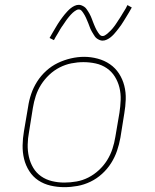

<svg xmlns="http://www.w3.org/2000/svg" viewBox="-20 -766 640 794"><path d="M246 8Q217 8 189 1.5Q161 -5 138.5 -20Q116 -35 101 -58.5Q86 -82 79.5 -109Q73 -136 73.5 -165Q74 -194 79 -223L96 -323Q100 -351 109 -377.5Q118 -404 133.5 -428.5Q149 -453 171 -473Q193 -493 219 -505.5Q245 -518 273 -524.5Q301 -531 328 -531Q356 -531 384 -523.5Q412 -516 434.5 -500.5Q457 -485 472 -462Q487 -439 494 -411.5Q501 -384 500 -355Q499 -326 494 -297L478 -197Q473 -169 464 -142.5Q455 -116 439.5 -91.5Q424 -67 402 -47Q380 -27 354 -14.5Q328 -2 300.5 3Q273 8 246 8ZM246 -11Q271 -11 296.5 -15.5Q322 -20 345.5 -32Q369 -44 389 -62.5Q409 -81 423 -103.5Q437 -126 445 -150.5Q453 -175 457 -200L474 -300Q478 -326 479 -352.5Q480 -379 474 -403.5Q468 -428 455 -449Q442 -470 421.5 -484Q401 -498 376 -503.5Q351 -509 325 -509Q300 -509 275 -504Q250 -499 226.5 -487Q203 -475 183.5 -456.5Q164 -438 150 -416Q136 -394 128 -369.5Q120 -345 116 -320L100 -220Q95 -194 94.5 -168Q94 -142 99.5 -117.5Q105 -93 117.5 -72Q130 -51 150 -37Q170 -23 195 -17Q220 -11 246 -11ZM404 -598Q398 -598 392 -600.5Q386 -603 381 -606.5Q376 -610 372.5 -615Q369 -620 366 -625Q363 -630 360 -635Q357 -640 354.5 -645.5Q352 -651 350 -657Q348 -663 345.5 -669Q343 -675 340.5 -681Q338 -687 335.5 -692.5Q333 -698 330.5 -702.5Q328 -707 324 -713Q320 -719 316 -723Q312 -727 306 -727Q301 -727 296.5 -724.5Q292 -722 288.5 -719.5Q285 -717 281 -713.5Q277 -710 272.5 -705Q268 -700 266 -697.5Q264 -695 261.5 -692Q259 -689 256.5 -685.5Q254 -682 251.5 -678.5Q249 -675 246.5 -671Q244 -667 241 -663Q238 -659 235 -654.5Q232 -650 229 -645Q226 -640 223 -634.5Q220 -629 216.5 -623.5Q213 -618 209.5 -612Q206 -606 203 -600L185 -609Q191 -620 197 -630Q203 -640 208.5 -649.5Q214 -659 219 -667Q224 -675 229 -682Q234 -689 238.5 -695Q243 -701 247.5 -706.5Q252 -712 259 -719.5Q266 -727 273 -732.5Q280 -738 288.5 -742Q297 -746 306 -746Q312 -746 318 -743.5Q324 -741 329 -737.5Q334 -734 337.5 -729Q341 -724 344 -719.5Q347 -715 350 -709.5Q353 -704 355.5 -698.5Q358 -693 360 -687.5Q362 -682 364.5 -675.5Q367 -669 369.5 -663Q372 -657 374.5 -651.5Q377 -646 379.5 -641.5Q382 -637 386 -631Q390 -625 394 -621Q398 -617 404 -617Q409 -617 413.5 -619.5Q418 -622 421.5 -625Q425 -628 429 -631.5Q433 -635 437.5 -639.5Q442 -644 444 -646.5Q446 -649 448.5 -652Q451 -655 453.5 -658.5Q456 -662 458.5 -665.5Q461 -669 463.5 -673Q466 -677 469 -681.5Q472 -686 475 -690.5Q478 -695 481 -700Q484 -705 487 -710Q490 -715 493.5 -720.5Q497 -726 500.5 -732Q504 -738 507 -745L525 -735Q519 -724 513 -714Q507 -704 501.5 -695Q496 -686 491 -678Q486 -670 481 -662.5Q476 -655 471 -649Q466 -643 462 -637.5Q458 -632 451 -624.5Q444 -617 437 -611.5Q430 -606 421.5 -602Q413 -598 404 -598Z"/></svg>

Font: Iosevka Etoile Thin Oblique
Style: Regular
Weight: 100
Italic angle: -9°
Designer: Belleve Invis
Foundry: Belleve Invis
Version: Version 15.5.2; ttfautohint (v1.8.4)